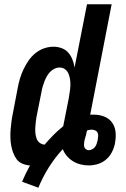

<svg xmlns="http://www.w3.org/2000/svg" viewBox="-20 -760 590 896"><path d="M159 116 83 88Q91 69 100.5 49.5Q110 30 120 12Q102 11 85 4Q68 -3 58 -16.5Q48 -30 41.5 -47Q35 -64 32 -82Q29 -100 28.5 -118.5Q28 -137 29.5 -155.5Q31 -174 33.5 -193Q36 -212 40 -231L63 -351Q67 -373 73.5 -394.5Q80 -416 90 -437Q100 -458 113.5 -477.5Q127 -497 145.5 -512Q164 -527 186 -534.5Q208 -542 229 -542Q250 -542 268.5 -535Q287 -528 299 -514Q311 -500 318 -482Q325 -464 328 -445L386 -740H501L401 -225H417Q443 -225 465.5 -216.5Q488 -208 502 -189.5Q516 -171 519 -146Q522 -121 517 -95V-93Q513 -72 503 -51.5Q493 -31 475.5 -16Q458 -1 436.5 5.5Q415 12 394 12Q374 12 355 7Q336 2 320 -8Q304 -18 292 -32Q280 -46 273 -64Q236 -24 207.5 21.5Q179 67 159 116ZM188 -85Q208 -108 229.5 -130Q251 -152 275 -171L301 -302Q303 -317 305.5 -331.5Q308 -346 308.5 -360.5Q309 -375 307 -389Q305 -403 300 -415.5Q295 -428 284 -436.5Q273 -445 258 -445Q246 -445 234.5 -439.5Q223 -434 213.5 -424Q204 -414 198 -403Q192 -392 187.5 -380.5Q183 -369 179.5 -357Q176 -345 174 -333L150 -213Q148 -200 146.5 -187Q145 -174 144.5 -161Q144 -148 145.5 -135.5Q147 -123 151.5 -111.5Q156 -100 166 -93Q176 -86 188 -85ZM394 -59Q402 -59 410.5 -63.5Q419 -68 424 -75Q429 -82 431.5 -90.5Q434 -99 436 -107Q437 -115 438 -124Q439 -133 435.5 -140.5Q432 -148 424 -151.5Q416 -155 408 -155Q402 -155 397 -154Q392 -153 386 -151L384 -142Q382 -131 378.5 -120Q375 -109 373 -98Q372 -91 372 -84Q372 -77 374.5 -71.5Q377 -66 382.5 -62.5Q388 -59 394 -59Z"/></svg>

Font: Lode Term
Style: Bold Italic
Weight: 700
Italic angle: -11°
Monospace: yes
Designer: Belleve Invis
Foundry: Belleve Invis
Version: Version 29.2.0